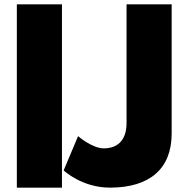

<svg xmlns="http://www.w3.org/2000/svg" viewBox="-20 -845 864 880"><path d="M264 -825H57.2V15H264ZM766.8 -825H560V-281C560 -198 514.8 -165 455.5 -165C402.7 -165 337.8 -221 337.8 -221L271.8 -64C271.8 -64 354.2 15 484 15C665.5 15 766.8 -71 766.8 -233Z"/></svg>

Font: Hussar
Style: BdWide
Weight: 700
Foundry: Cannot Into Space Fonts
Version: Version 2.00